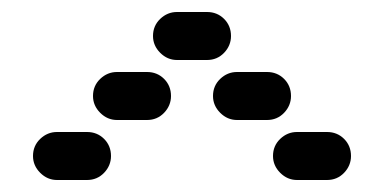

<svg xmlns="http://www.w3.org/2000/svg" viewBox="-20 -710 640 320"><path d="M435 -450Q435 -434 447 -422Q459 -410 475 -410H525Q542 -410 553.5 -422Q565 -434 565 -450Q565 -467 553.5 -478.5Q542 -490 525 -490H475Q459 -490 447 -478.5Q435 -467 435 -450ZM35 -450Q35 -434 47 -422Q59 -410 75 -410H125Q142 -410 153.5 -422Q165 -434 165 -450Q165 -467 153.5 -478.5Q142 -490 125 -490H75Q59 -490 47 -478.5Q35 -467 35 -450ZM335 -550Q335 -534 347 -522Q359 -510 375 -510H425Q442 -510 453.5 -522Q465 -534 465 -550Q465 -567 453.5 -578.5Q442 -590 425 -590H375Q359 -590 347 -578.5Q335 -567 335 -550ZM135 -550Q135 -534 147 -522Q159 -510 175 -510H225Q242 -510 253.5 -522Q265 -534 265 -550Q265 -567 253.5 -578.5Q242 -590 225 -590H175Q159 -590 147 -578.5Q135 -567 135 -550ZM235 -650Q235 -634 247 -622Q259 -610 275 -610H325Q342 -610 353.5 -622Q365 -634 365 -650Q365 -667 353.5 -678.5Q342 -690 325 -690H275Q259 -690 247 -678.5Q235 -667 235 -650Z"/></svg>

Font: Matrix Sans Raster
Style: Regular
Weight: 400
Designer: Brad Neil
Version: Version 1.100